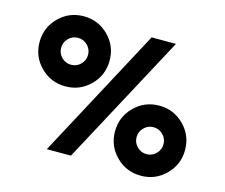

<svg xmlns="http://www.w3.org/2000/svg" viewBox="-102 -860 1178 1006"><g transform="rotate(15 486.5 -357.0)"><path d="M686.5 -233.5Q665 -212 665 -182Q665 -152 686.5 -130.5Q708 -109 738 -109Q768 -109 789.5 -130.5Q811 -152 811 -182Q811 -212 789.5 -233.5Q768 -255 738 -255Q708 -255 686.5 -233.5ZM872.5 -316.5Q928 -261 928 -182Q928 -103 872.5 -47.5Q817 8 738 8Q659 8 603.5 -47.5Q548 -103 548 -182Q548 -261 603.5 -316.5Q659 -372 738 -372Q817 -372 872.5 -316.5ZM183.5 -583.5Q162 -562 162 -532Q162 -502 183.5 -480.5Q205 -459 235 -459Q265 -459 286.5 -480.5Q308 -502 308 -532Q308 -562 286.5 -583.5Q265 -605 235 -605Q205 -605 183.5 -583.5ZM369.5 -666.5Q425 -611 425 -532Q425 -453 369.5 -397.5Q314 -342 235 -342Q156 -342 100.5 -397.5Q45 -453 45 -532Q45 -611 100.5 -666.5Q156 -722 235 -722Q314 -722 369.5 -666.5ZM358 1H227L606 -707H738Z"/></g></svg>

Font: Hind Jalandhar
Style: Bold
Weight: 700
Designer: Namrata Goyal
Foundry: Indian Type Foundry
Version: Version 0.702;PS 1.0;hotconv 1.0.81;makeotf.lib2.5.63406